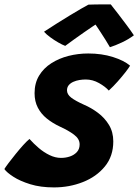

<svg xmlns="http://www.w3.org/2000/svg" viewBox="-61 -802 622 862"><path d="M181.2 39.4Q120.9 39.4 74.8 25.1Q28.6 10.8 -1.2 -8.6Q-31 -27.9 -41.4 -43.1Q-36 -52.1 -22.2 -70.5Q-8.4 -88.9 9.1 -110.4Q26.5 -132 43.3 -150.6Q60.1 -169.1 71.4 -178.1Q89.8 -157.4 112.8 -137.7Q135.8 -118 161.6 -105.6Q187.4 -93.1 213.1 -93.1Q234.1 -93.1 253.2 -99.6Q272.2 -106.1 284.4 -119.6Q296.5 -133 296.5 -153.9Q296.5 -178.6 271.2 -197.5Q246 -216.4 208.4 -233.4Q175 -249 149.2 -269.8Q123.5 -290.5 108.9 -318.6Q94.2 -346.8 94.2 -383.6Q94.2 -429 114.6 -462.6Q135 -496.2 169.6 -518.2Q204.1 -540.2 247 -551.1Q289.9 -561.9 335.2 -561.9Q395.5 -561.9 445.9 -546.1Q496.2 -530.2 523 -507.1Q517.5 -497.5 502.3 -477.9Q487.1 -458.4 467.4 -436.2Q447.8 -414 427.4 -395.4Q411.8 -413.1 383.4 -429.1Q355.1 -445.1 324.1 -445.1Q310.5 -445.1 295.8 -442.8Q281.1 -440.4 268.3 -434.7Q255.5 -429 247.6 -419.6Q239.8 -410.1 239.8 -396.4Q239.8 -378 259 -363.4Q278.2 -348.9 316.2 -331.8Q348.9 -317.9 378.9 -295.4Q409 -272.9 428.3 -241.1Q447.6 -209.2 447.6 -167.1Q447.6 -100.6 409.8 -54.6Q372 -8.5 311.2 15.4Q250.5 39.4 181.2 39.4ZM436.1 -782.4Q450.6 -764.2 469.7 -739.4Q488.8 -714.5 507.7 -689.2Q526.6 -663.9 540.1 -643.5Q516.4 -625.6 486.1 -611.4Q455.8 -597.2 432.5 -590.1Q423.6 -605.8 412.8 -622.9Q402 -640.1 391.5 -656.1Q381 -672.1 373.5 -683.4Q366 -694.8 363.4 -698.1H377.6Q371.2 -694 354.8 -683.1Q338.4 -672.1 316.7 -657Q295 -641.9 272.7 -625.9Q250.4 -609.9 231.8 -596Q219.5 -600.5 200.8 -611.2Q182 -621.9 164.3 -635Q146.6 -648.1 136.6 -659.6Q163.9 -677.5 193.6 -696.3Q223.4 -715.1 251.4 -732.1Q279.4 -749 301.6 -762Q323.9 -775 335.8 -781.1Q344.5 -781.5 364.3 -781.9Q384.1 -782.2 404.9 -782.4Q425.8 -782.5 436.1 -782.4Z"/></svg>

Font: Grandstander Thin
Style: Italic
Weight: 100
Italic angle: -15°
Designer: Tyler Finck
Foundry: Etcetera Type Co
Version: Version 1.200